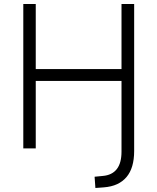

<svg xmlns="http://www.w3.org/2000/svg" viewBox="-20 -739 784 956"><path d="M455 197 451 141 492 137Q538 133 561.5 103Q585 73 585 16V-336H158V0H96V-719H158V-395H585V-719H648V13Q648 55 638.5 87.5Q629 120 610 142.5Q591 165 563 178Q535 191 496 194Z"/></svg>

Font: Nunitoga
Style: Light
Weight: 300
Designer: Vernon Adams
Foundry: Vernon Adams
Version: Version 1.0